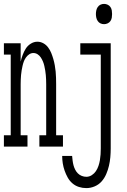

<svg xmlns="http://www.w3.org/2000/svg" viewBox="-32 -752 652 985"><path d="M-12 0V-58H23V-472H-12V-530H74V-436Q78 -453 84.5 -470.5Q91 -488 100.5 -503Q110 -518 126 -528Q142 -538 160 -538Q176 -538 190.5 -530Q205 -522 215 -508.5Q225 -495 231 -480Q237 -465 241.5 -449.5Q246 -434 249 -417.5Q252 -401 253.5 -385Q255 -369 255.5 -352.5Q256 -336 256 -320V-58H291V0H170V-58H205V-320Q205 -332 204.5 -343.5Q204 -355 203 -367Q202 -379 200 -390.5Q198 -402 195.5 -413.5Q193 -425 188.5 -436Q184 -447 177.5 -457Q171 -467 161 -473.5Q151 -480 139 -480Q128 -480 118 -473.5Q108 -467 101 -457Q94 -447 90 -436Q86 -425 83.5 -413.5Q81 -402 79 -390.5Q77 -379 76 -367Q75 -355 74.5 -343.5Q74 -332 74 -320V-58H109V0ZM502 -628Q492 -628 483.5 -632Q475 -636 469.5 -644Q464 -652 462 -661.5Q460 -671 460 -680Q460 -689 462 -698.5Q464 -708 469.5 -716Q475 -724 483.5 -728Q492 -732 502 -732Q511 -732 520 -728Q529 -724 534.5 -716Q540 -708 541.5 -698.5Q543 -689 543 -680Q543 -671 541.5 -661.5Q540 -652 534.5 -644Q529 -636 520 -632Q511 -628 502 -628ZM411 213Q391 213 372.5 207Q354 201 339.5 188.5Q325 176 315.5 159Q306 142 299.5 123.5Q293 105 290 86Q287 67 287 48H338Q339 60 340.5 72Q342 84 345 95.5Q348 107 353.5 118Q359 129 367.5 137.5Q376 146 387.5 150.5Q399 155 411 155Q426 155 439 146.5Q452 138 460 126Q468 114 473 99.5Q478 85 480.5 70Q483 55 484 40Q485 25 485 10V-472H380V-530H536V10Q536 32 534 54.5Q532 77 527 98.5Q522 120 513 141Q504 162 489.5 178.5Q475 195 454 204Q433 213 411 213Z"/></svg>

Font: Iosevka Slab Light Extended
Style: Regular
Weight: 300
Width: 7
Monospace: yes
Designer: Belleve Invis
Foundry: Belleve Invis
Version: Version 11.1.0; ttfautohint (v1.8.3)